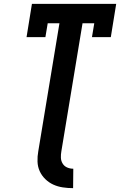

<svg xmlns="http://www.w3.org/2000/svg" viewBox="-20 -755 640 998"><path d="M360 223Q333 223 306.5 219Q280 215 257 204.5Q234 194 215.5 176Q197 158 186.5 135Q176 112 175 85Q174 58 179 31L289 -634H228L216 -562H118L146 -735H584L556 -562H458L470 -634H409L299 31Q296 48 296.5 64.5Q297 81 305.5 95Q314 109 329 115.5Q344 122 361 122Z"/></svg>

Font: Iosevka HT Extended
Style: Bold Italic
Weight: 700
Width: 7
Italic angle: -9°
Monospace: yes
Designer: Belleve Invis
Foundry: Belleve Invis
Version: Version 32.3.0; ttfautohint (v1.8.4)